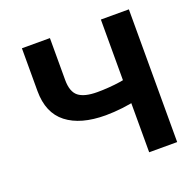

<svg xmlns="http://www.w3.org/2000/svg" viewBox="-128 -859 998 989"><g transform="rotate(-20 371.0 -364.0)"><path d="M92.4 -727.5H245.9V-497.9Q245.9 -433.2 278 -407.8Q310.1 -382.4 380.9 -382.4Q412 -382.4 444.9 -384.9Q477.8 -387.3 506.4 -391.7Q535 -396.1 552.1 -401.2V-275.8Q539.1 -271.7 518.9 -267.9Q498.8 -264.2 474.9 -261.3Q450.9 -258.5 426.6 -256.9Q402.2 -255.3 380.9 -255.3Q243.8 -255.3 168.1 -314.2Q92.4 -373.1 92.4 -493.2ZM525.2 -727.5H678.7V0H525.2Z"/></g></svg>

Font: Inter
Style: Regular
Weight: 400
Designer: Rasmus Andersson
Foundry: rsms
Version: Version 4.000;git-8c9346024